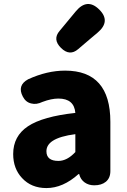

<svg xmlns="http://www.w3.org/2000/svg" viewBox="-20 -942 646 976"><path d="M216 14Q139 14 92 -37Q47 -85 47 -159Q47 -250 122 -300Q197 -350 363 -368Q357 -441 277 -441Q241 -441 196 -424Q165 -409 139 -416Q111 -422 96 -451Q66 -508 123 -539Q219 -583 311 -583Q541 -583 541 -323V-161V-72Q541 -37 518 -18Q496 0 459 0Q431 0 410.5 -14.5Q390 -29 383 -55V-57H379Q300 14 216 14ZM277 -124Q321 -124 363 -169V-260Q285 -250 248 -226Q216 -205 216 -173Q216 -124 277 -124ZM283 -785 365 -884Q423 -954 484 -894Q545 -834 476 -776L438 -744L377 -692Q334 -655 290 -698.5Q246 -742 283 -785Z"/></svg>

Font: GenSenRounded TW H
Style: Regular
Weight: 900
Version: Version 1.501;PS 1;hotconv 16.6.51;makeotf.lib2.5.65220